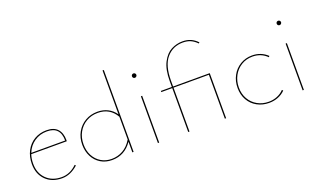

<svg xmlns="http://www.w3.org/2000/svg" viewBox="-73 -1137 2615 1566"><g transform="rotate(-20 1234.0 -354.0)"><path d="M394 -57Q328 3 254 3Q166 3 113 -50Q60 -103 60 -189Q60 -254 86.5 -304Q113 -354 159.5 -381.5Q206 -409 265 -409Q329 -409 360.5 -374.5Q392 -340 392 -278Q392 -271 391 -268H83Q71 -232 71 -189Q71 -107 121.5 -57Q172 -7 254 -7Q327 -7 386 -65ZM87 -278H381Q381 -399 266 -399Q204 -399 156.5 -366.5Q109 -334 87 -278Z M874 -711V0H863V-92Q798 3 688 3Q632 3 589.5 -23Q547 -49 523.5 -94.5Q500 -140 500 -197Q500 -258 527 -306Q554 -354 601 -381.5Q648 -409 707 -409Q756 -409 796 -389Q836 -369 863 -330V-711ZM863 -111V-309Q811 -399 707 -399Q651 -399 606.5 -373Q562 -347 536.5 -301Q511 -255 511 -197Q511 -142 533.5 -99Q556 -56 596 -31.5Q636 -7 688 -7Q741 -7 786 -32.5Q831 -58 863 -111Z M1085 -406H1096V0H1085ZM1072 -583Q1072 -591 1077.5 -596.5Q1083 -602 1091 -602Q1099 -602 1104.5 -596.5Q1110 -591 1110 -583Q1110 -576 1104.5 -570Q1099 -564 1091 -564Q1083 -564 1077.5 -569.5Q1072 -575 1072 -583Z M1359 -391H1677V0H1666V-381H1359V0H1348V-381H1253V-391H1348V-440Q1348 -542 1379.5 -602.5Q1411 -663 1457.5 -687Q1504 -711 1555 -711Q1595 -711 1626 -697.5Q1657 -684 1684 -656L1676 -649Q1651 -675 1622.5 -688Q1594 -701 1555 -701Q1468 -701 1413.5 -637Q1359 -573 1359 -440Z M1849 -199Q1849 -258 1875 -306Q1901 -354 1947 -381.5Q1993 -409 2049 -409Q2127 -409 2182 -357L2175 -348Q2124 -399 2049 -399Q1995 -399 1952 -372.5Q1909 -346 1884.5 -300.5Q1860 -255 1860 -199Q1860 -143 1885 -99.5Q1910 -56 1953.5 -31.5Q1997 -7 2051 -7Q2090 -7 2124.5 -21Q2159 -35 2183 -61L2192 -53Q2166 -26 2129.5 -11.5Q2093 3 2051 3Q1994 3 1947.5 -22.5Q1901 -48 1875 -94Q1849 -140 1849 -199Z M2341 -406H2352V0H2341ZM2328 -583Q2328 -591 2333.5 -596.5Q2339 -602 2347 -602Q2355 -602 2360.5 -596.5Q2366 -591 2366 -583Q2366 -576 2360.5 -570Q2355 -564 2347 -564Q2339 -564 2333.5 -569.5Q2328 -575 2328 -583Z"/></g></svg>

Font: Ysabeau Hairline
Style: Regular
Weight: 100
Designer: Christian Thalmann (Catharsis Fonts)
Version: Version 0.003